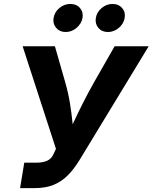

<svg xmlns="http://www.w3.org/2000/svg" viewBox="-20 -965 783 985"><path d="M83 0 104.5 -130.4H164.1Q200.7 -130.4 222.2 -140.4Q243.7 -150.4 254.4 -174.3L267.1 -201.2L96.2 -727.5H261.7L313.5 -546.9Q330.1 -489.3 338.6 -436.8Q347.2 -384.3 351.8 -337.4Q356.4 -290.5 360.4 -249.5H316.4Q335.9 -290.5 357.4 -337.2Q378.9 -383.8 405.3 -436Q431.6 -488.3 464.8 -546.9L567.9 -727.5H742.7L386.2 -141.1Q357.9 -95.2 325.9 -63.7Q293.9 -32.2 253.7 -16.1Q213.4 0 159.2 0ZM533.7 -800.8Q502.4 -800.8 484.6 -822Q466.8 -843.3 471.7 -873Q476.6 -903.3 501.7 -924.1Q526.9 -944.8 557.6 -944.8Q588.4 -944.8 606.4 -924.1Q624.5 -903.3 619.6 -873Q614.7 -843.3 589.6 -822Q564.5 -800.8 533.7 -800.8ZM316.9 -800.8Q286.1 -800.8 268.1 -822Q250 -843.3 254.9 -873Q259.8 -903.3 284.9 -924.1Q310.1 -944.8 340.8 -944.8Q372.1 -944.8 390.1 -924.1Q408.2 -903.3 403.3 -873Q397.9 -843.3 372.8 -822Q347.7 -800.8 316.9 -800.8Z"/></svg>

Font: Inter 17pt
Style: Bold Italic
Weight: 700
Italic angle: -9.3988°
Version: Version 4.001;git-66647c0bb